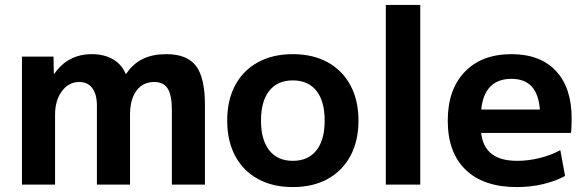

<svg xmlns="http://www.w3.org/2000/svg" viewBox="-20 -750 2376 780"><path d="M69.2 0V-520H197.5L198.6 -450.1H200.6Q227.9 -489.9 266.3 -510Q304.7 -530 352.6 -530Q402.5 -530 438.4 -509.5Q474.2 -488.9 490.6 -450.1H492.6Q521.4 -492.3 561 -511.1Q600.6 -530 655.6 -530Q739.7 -530 776.2 -482.3Q812.6 -434.6 812.6 -323.2V0H678.2V-303.2Q678.2 -363.4 661.3 -390.2Q644.4 -416.9 606.6 -416.9Q560.3 -416.9 534.2 -381.5Q508.2 -346.1 508.2 -283.5V0H373.7V-320Q373.7 -367.1 354.9 -392Q336 -416.9 301.9 -416.9Q259.4 -416.9 231.5 -379.7Q203.7 -342.5 203.7 -283.5V0Z M1169.4 10Q1087.9 10 1027.8 -23Q967.7 -56 935.3 -116.8Q903 -177.7 903 -260Q903 -343 935.3 -403.5Q967.7 -464 1027.8 -497Q1087.8 -530 1169.3 -530Q1251.5 -530 1311.3 -497Q1371 -464 1403.6 -403.5Q1436.3 -343 1436.3 -260Q1436.3 -177.7 1403.7 -116.8Q1371 -56 1311.3 -23Q1251.7 10 1169.4 10ZM1169.7 -96.6Q1231.7 -96.6 1265.4 -139.1Q1299 -181.7 1299 -260.1Q1299 -339 1265.4 -381.2Q1231.7 -423.4 1169.7 -423.4Q1107.6 -423.4 1074 -381.2Q1040.3 -339 1040.3 -260.1Q1040.3 -181.7 1074 -139.1Q1107.6 -96.6 1169.7 -96.6Z M1547.4 0V-730H1687.3V0Z M2079.7 10Q1945 10 1872 -60Q1799 -130 1799 -260Q1799 -386 1868 -458Q1937 -530 2057.7 -530Q2174.7 -530 2238.5 -461.8Q2302.3 -393.7 2302.3 -269.3Q2302.3 -254.7 2301.6 -236.7Q2301 -218.7 2299.6 -210H1875.6V-305H2193.4L2174.4 -276Q2174.4 -354.3 2145.5 -392Q2116.7 -429.7 2057.7 -429.7Q1996.3 -429.7 1965 -390.4Q1933.6 -351 1933.6 -273.3V-233.3Q1933.6 -165 1970.3 -130.8Q2007 -96.6 2081 -96.6Q2127 -96.6 2173.5 -108.3Q2220 -120 2256.3 -140L2275.6 -35.3Q2238 -14.3 2187 -2.2Q2136 10 2079.7 10Z"/></svg>

Font: M PLUS 2 Thin
Style: Regular
Weight: 100
Designer: Coji Morishita
Foundry: UNDERFOREST DESIGN
Version: Version 1.001